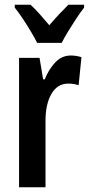

<svg xmlns="http://www.w3.org/2000/svg" viewBox="-20 -786 373 806"><path d="M277 -553Q287 -553 298 -551.5Q309 -550 322 -546L310 -428Q292 -435 266 -435Q221 -435 196 -392Q171 -349 171 -279V0H60V-543H146L161 -453H168Q184 -494 211.5 -523.5Q239 -553 277 -553ZM136 -606Q126 -626 110 -653Q94 -680 76 -707Q58 -734 42 -754V-766H108Q126 -750 146 -727.5Q166 -705 187 -680Q211 -708 228.5 -726.5Q246 -745 267 -766H333V-754Q318 -735 300.5 -708.5Q283 -682 266.5 -655Q250 -628 239 -606Z"/></svg>

Font: Noto Sans Thai Looped ExtraCondensed SemiBold
Style: Regular
Weight: 600
Width: 2
Designer: Sasikarn Vongin, Ben Mitchell
Foundry: The Fontpad Ltd
Version: Version 1.001; ttfautohint (v1.8.4.7-5d5b)